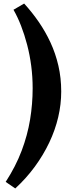

<svg xmlns="http://www.w3.org/2000/svg" viewBox="-20 -845 436 1082"><path d="M325 -329Q325 -257 308 -184.5Q291 -112 257.5 -41.5Q224 29 176 94.5Q128 160 66 217L12 180Q69 92 102 4.5Q135 -83 149.5 -171Q164 -259 164 -348Q164 -412 156 -473.5Q148 -535 133 -592.5Q118 -650 98.5 -700Q79 -750 56 -790L116 -825Q160 -777 198 -722Q236 -667 264.5 -605.5Q293 -544 309 -475Q325 -406 325 -329Z"/></svg>

Font: Literata
Style: Bold Italic
Weight: 700
Italic angle: -2°
Designer: Latin by Veronika Burian and Jose Scaglione. Greek by Irene Vlachou. Cyrillic by Vera Evstafieva
Foundry: TypeTogether
Version: Version 3.103;gftools[0.9.29]